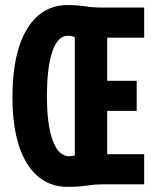

<svg xmlns="http://www.w3.org/2000/svg" viewBox="-20 -723 626 753"><path d="M245.6 9.8Q142.6 9.8 85.7 -82.3Q28.8 -174.3 28.8 -341.8Q28.8 -514.2 85.7 -608.6Q142.6 -703.1 245.6 -703.1Q285.4 -703.1 315 -698.2Q344.5 -693.4 378.4 -693.4H400.4V0H378.4Q352.8 0 320.2 4.9Q287.6 9.8 245.6 9.8ZM301.3 0V-118.2H545.4V0ZM250.5 -110.4Q264.2 -110.4 273.4 -113.3V-576.7Q262.7 -583 245.6 -583Q207 -583 185.5 -521.5Q164.1 -460 164.1 -344.7Q164.1 -234.4 186.7 -172.4Q209.4 -110.4 250.5 -110.4ZM311 -288.1V-406.2H516.1V-288.1ZM296.4 -575.2V-693.4H545.4V-575.2Z"/></svg>

Font: Cascadia Mono PL
Style: Regular
Weight: 400
Monospace: yes
Designer: Aaron Bell
Foundry: Saja Typeworks
Version: Version 2102.003